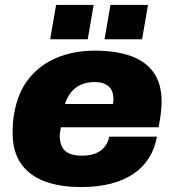

<svg xmlns="http://www.w3.org/2000/svg" viewBox="-20 -745 707 777"><path d="M308 12Q222 12 160 -11.5Q98 -35 64.5 -83.5Q31 -132 31 -207Q31 -229 32.5 -249.5Q34 -270 38 -289Q53 -373 98 -428.5Q143 -484 211.5 -512Q280 -540 363 -540Q450 -540 510.5 -518Q571 -496 602.5 -450.5Q634 -405 634 -334Q634 -318 632 -296Q630 -274 622 -230H226Q225 -223 223.5 -212.5Q222 -202 222 -194Q222 -169 231 -151Q240 -133 260 -124Q280 -115 311 -115Q338 -115 357.5 -121Q377 -127 390 -137.5Q403 -148 411 -162Q419 -176 422 -192H615Q607 -145 583.5 -107Q560 -69 521.5 -42.5Q483 -16 429.5 -2Q376 12 308 12ZM243 -324H437Q438 -329 438.5 -335Q439 -341 439 -345Q439 -367 430.5 -382Q422 -397 405 -405Q388 -413 364 -413Q331 -413 307 -402Q283 -391 267.5 -371.5Q252 -352 243 -324ZM183 -586 207 -725H359L335 -586ZM403 -586 427 -725H579L555 -586Z"/></svg>

Font: Archivo SemiBold Black
Style: Italic
Weight: 900
Italic angle: -10°
Version: Version 2.001